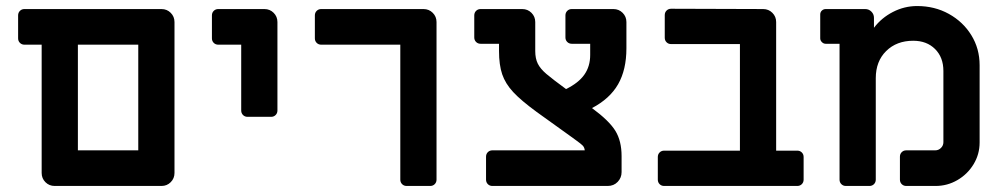

<svg xmlns="http://www.w3.org/2000/svg" viewBox="-20 -616 3328 636"><path d="M118 -43V-468H61Q52 -468 46 -474Q40 -480 40 -489V-565Q40 -574 46 -580Q52 -586 61 -586H515Q533 -586 545.5 -573.5Q558 -561 558 -543V-43Q558 -25 545.5 -12.5Q533 0 515 0H161Q143 0 130.5 -12.5Q118 -25 118 -43ZM438 -118V-468H238V-118Z M779 -250V-468H703Q694 -468 688 -474Q682 -480 682 -489V-565Q682 -574 688 -580Q694 -586 703 -586H856Q874 -586 886.5 -573.5Q899 -561 899 -543V-250Q899 -241 893 -235Q887 -229 878 -229H800Q791 -229 785 -235Q779 -241 779 -250Z M1306 -21V-468H1044Q1035 -468 1029 -474Q1023 -480 1023 -489V-565Q1023 -574 1029 -580Q1035 -586 1044 -586H1383Q1401 -586 1413.5 -573.5Q1426 -561 1426 -543V-21Q1426 -12 1420 -6Q1414 0 1405 0H1327Q1318 0 1312 -6Q1306 -12 1306 -21Z M1590 -21V-97Q1590 -106 1596 -112Q1602 -118 1611 -118H1917Q1916 -128 1910 -134Q1904 -140 1890 -150Q1876 -160 1868 -166L1758 -245Q1706 -283 1680 -311Q1654 -339 1643.5 -370Q1633 -401 1633 -447V-471H1572Q1563 -471 1557 -477Q1551 -483 1551 -492V-565Q1551 -574 1557 -580Q1563 -586 1572 -586H1710Q1728 -586 1740.5 -573.5Q1753 -561 1753 -543V-447Q1753 -422 1761.5 -405Q1770 -388 1790 -371Q1810 -354 1855 -321Q1896 -341 1915.5 -368.5Q1935 -396 1935 -434V-471H1874Q1865 -471 1859 -477Q1853 -483 1853 -492V-565Q1853 -574 1859 -580Q1865 -586 1874 -586H2012Q2030 -586 2042.5 -573.5Q2055 -561 2055 -543V-456Q2055 -385 2027.5 -337Q2000 -289 1941 -258Q1998 -216 2018.5 -182.5Q2039 -149 2039 -99V-46Q2039 -27 2026 -13.5Q2013 0 1993 0H1611Q1602 0 1596 -6Q1590 -12 1590 -21Z M2159 -21V-96Q2159 -105 2165 -111Q2171 -117 2180 -117H2431V-470H2203Q2194 -470 2188 -476Q2182 -482 2182 -491V-566Q2182 -575 2188 -581Q2194 -587 2203 -587L2508 -586Q2526 -586 2538.5 -573.5Q2551 -561 2551 -543V-117H2621Q2630 -117 2636 -111Q2642 -105 2642 -96V-21Q2642 -12 2636 -6Q2630 0 2621 0H2180Q2171 0 2165 -6Q2159 -12 2159 -21Z M2761 -21V-471H2715Q2708 -471 2702.5 -476.5Q2697 -482 2697 -489V-568Q2697 -576 2702.5 -581Q2708 -586 2715 -586H2846Q2858 -586 2866.5 -577.5Q2875 -569 2875 -557V-524Q2900 -557 2938 -576.5Q2976 -596 3018 -596Q3076 -596 3123 -570Q3170 -544 3197.5 -499.5Q3225 -455 3225 -400V-144Q3225 -105 3205 -72Q3185 -39 3151.5 -19.5Q3118 0 3079 0H2982Q2973 0 2967 -6Q2961 -12 2961 -21V-97Q2961 -106 2967 -112Q2973 -118 2982 -118H3078Q3089 -118 3097 -126Q3105 -134 3105 -145V-381Q3105 -426 3077.5 -453.5Q3050 -481 3005 -481Q2950 -481 2915.5 -447Q2881 -413 2881 -357V-21Q2881 -12 2875 -6Q2869 0 2860 0H2782Q2773 0 2767 -6Q2761 -12 2761 -21Z"/></svg>

Font: Miriam Libre
Style: Bold
Weight: 700
Designer: Michal Sahar
Foundry: Hagilda
Version: Version 1.001